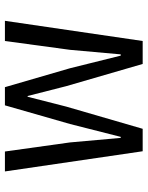

<svg xmlns="http://www.w3.org/2000/svg" viewBox="68 -654 586 761"><g transform="rotate(-90 360.5 -273.0)"><path d="M62 -546H141L177 -288L195 -87H199L250 -288L324 -546H396L471 -288L521 -87H526L544 -288L579 -546H659L579 0H488L400 -303L361 -456H358L319 -303L231 0H142Z"/></g></svg>

Font: IBM Plex Sans Thai
Style: Regular
Weight: 400
Designer: Mike Abbink, Paul van der Laan, Pieter van Rosmalen, Ben Mitchell, Mark Frömberg
Foundry: Bold Monday
Version: Version 1.2